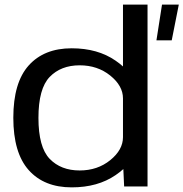

<svg xmlns="http://www.w3.org/2000/svg" viewBox="-20 -805 792 829"><path d="M655.5 -631H721.5L752 -785H679.5ZM516 0H617V-785H511V-108ZM289.5 4Q402 4 479.2 -49Q556.5 -102 556.5 -154L511 -213Q511 -158 456 -113.5Q401 -69 324 -69Q243 -69 194.5 -119.2Q146 -169.5 146 -296Q146 -422.5 194.5 -472.8Q243 -523 324 -523Q401 -523 456 -478.8Q511 -434.5 511 -380L556.5 -438Q556.5 -489.5 479.2 -543Q402 -596.5 289.5 -596.5Q170.5 -596.5 104 -522.5Q37.5 -448.5 37.5 -296.5Q37.5 -145 104 -70.5Q170.5 4 289.5 4Z"/></svg>

Font: Anybody SemiExpanded
Style: Regular
Weight: 400
Width: 6
Designer: Tyler Finck
Foundry: Etcetera Type Company
Version: Version 1.113;gftools[0.9.25]